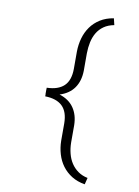

<svg xmlns="http://www.w3.org/2000/svg" viewBox="-103 -848 807 1113"><g transform="rotate(10 300.0 -291.5)"><path d="M475.6 197.3Q431.2 189.9 397.9 169.2Q364.7 148.4 342.5 118.4Q320.3 88.4 309.1 50.5Q297.9 12.7 297.4 -28.3V-129.9Q296.9 -198.2 262.7 -231Q228.5 -263.7 161.6 -265.1V-278.3H161.1V-291.5V-302.2L161.6 -315.9Q228 -317.4 262.5 -349.9Q296.9 -382.3 297.4 -450.2V-552.7Q297.9 -593.8 308.6 -631.6Q319.3 -669.4 341.1 -700Q362.8 -730.5 396.2 -751.5Q429.7 -772.5 475.1 -779.8L484.4 -741.2Q448.2 -734.4 423.8 -717Q399.4 -699.7 384.5 -674.6Q369.6 -649.4 363 -618.2Q356.4 -586.9 356 -552.7V-450.2Q355 -389.6 326.4 -348.6Q297.9 -307.6 241.7 -290Q297.9 -272.5 326.4 -231.2Q355 -189.9 356 -129.9V-28.3Q356.4 6.3 364.3 37.1Q372.1 67.9 388.2 92.5Q404.3 117.2 428.5 134.3Q452.6 151.4 485.4 158.2Z"/></g></svg>

Font: TypoPRO Roboto Mono
Style: Regular
Weight: 300
Designer: Google
Version: Version 2.000986; 2015; ttfautohint (v1.3)